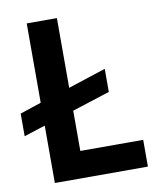

<svg xmlns="http://www.w3.org/2000/svg" viewBox="-87 -763 697 827"><g transform="rotate(-10 262.0 -349.0)"><path d="M493 0H86V-251L-7 -221V-320L86 -351V-698H218V-393L383 -447V-346L218 -293V-117H493Z"/></g></svg>

Font: IBM Plex Sans Thai SmBld
Style: Regular
Weight: 600
Designer: Mike Abbink, Paul van der Laan, Pieter van Rosmalen, Ben Mitchell, Mark Frömberg
Foundry: Bold Monday
Version: Version 1.2